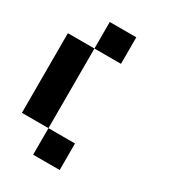

<svg xmlns="http://www.w3.org/2000/svg" viewBox="-158 -704 692 783"><g transform="rotate(30 187.5 -312.5)"><path d="M125 -500V-625H250V-500ZM125 -125H0V-500H125ZM125 0V-125H250V0Z"/></g></svg>

Font: Tiny5
Style: Regular
Weight: 400
Designer: Stefan Schmidt
Foundry: Made with Bits'n'Picas by Kreative Software
Version: Version 1.002; ttfautohint (v1.8.4.7-5d5b)